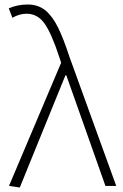

<svg xmlns="http://www.w3.org/2000/svg" viewBox="-20 -827 548 854"><path d="M20 0 252 -548 243 -575Q210 -676 179 -721Q148 -766 98 -766Q67 -766 35 -748L19 -790Q59 -807 103 -807Q150 -807 183 -780Q214 -754 238.5 -704Q263 -654 289 -574L497 0H449L275 -492H271L68 7Z"/></svg>

Font: Merged Yaku Han JP ExtraLight
Style: Regular
Weight: 250
Designer: Ryoko NISHIZUKA 西塚涼子 (kana, bopomofo & ideographs); Paul D. Hunt (Latin, Greek & Cyrillic); Sandoll Communications 산돌커뮤니
Foundry: Adobe
Version: Version 2.004